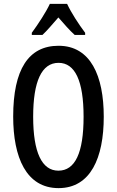

<svg xmlns="http://www.w3.org/2000/svg" viewBox="-20 -960 603 990"><path d="M326 -940H237C218 -899 178 -837 144 -791V-780H199C222 -801 251 -836 281 -870C311 -836 338 -804 365 -780H419V-791C385 -836 347 -895 326 -940ZM515 -358C515 -569 447 -724 282 -724C127 -724 48 -602 48 -359C48 -149 115 10 282 10C447 10 515 -146 515 -358ZM151 -358C151 -541 195 -636 282 -636C367 -636 411 -543 411 -358C411 -171 367 -80 281 -80C196 -80 151 -174 151 -358Z"/></svg>

Font: Noto Sans Armenian ExtraCondensed Medium
Style: Regular
Weight: 500
Width: 2
Designer: Monotype Design Team
Foundry: Monotype Imaging Inc.
Version: Version 2.008